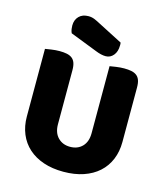

<svg xmlns="http://www.w3.org/2000/svg" viewBox="-124 -936 912 1048"><g transform="rotate(15 332.0 -412.0)"><path d="M602 -224Q602 -170 583.5 -125.5Q565 -81 530 -49.5Q495 -18 445 -1Q395 16 332 16Q269 16 219 -1Q169 -18 134 -49.5Q99 -81 80.5 -125.5Q62 -170 62 -224V-606Q73 -608 97 -611.5Q121 -615 143 -615Q166 -615 183.5 -611.5Q201 -608 213 -599Q225 -590 231 -574Q237 -558 237 -532V-227Q237 -179 263.5 -152Q290 -125 332 -125Q375 -125 401 -152Q427 -179 427 -227V-606Q438 -608 462 -611.5Q486 -615 508 -615Q531 -615 548.5 -611.5Q566 -608 578 -599Q590 -590 596 -574Q602 -558 602 -532ZM181 -726Q176 -737 174.5 -748Q173 -759 173 -768Q173 -800 192.5 -820Q212 -840 246 -840Q264 -840 280 -833.5Q296 -827 316 -816L452 -746Q453 -742 453 -738Q453 -734 453 -730Q453 -695 435.5 -674Q418 -653 392 -653Q367 -653 335 -666Z"/></g></svg>

Font: Baloo Tamma
Style: Regular
Weight: 400
Designer: Divya Kowshik and Ek Type
Foundry: Ek Type
Version: Version 1.443;PS 1.000;hotconv 16.6.51;makeotf.lib2.5.65220;